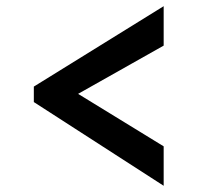

<svg xmlns="http://www.w3.org/2000/svg" viewBox="-20 -598 636 618"><path d="M506.8 0 88.9 -269.5V-319.3L506.8 -578.1V-451.2L231.4 -295.9L506.8 -127Z"/></svg>

Font: Sen SemiBold
Style: Regular
Weight: 600
Designer: Kosal Sen, Philatype
Foundry: Philatype
Version: Version 2.000;gftools[0.9.31]